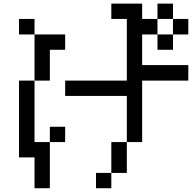

<svg xmlns="http://www.w3.org/2000/svg" viewBox="-20 -879 1040 1040"><path d="M333 -359.4V-442.4H667V-776.4H583V-859.4H750V-776.4H833V-692.4H750V-526.4H1000V-442.4H750V-109.4H667V57.6H583V-109.4H667V-359.4ZM83 -692.4V-776.4H167V-692.4ZM83 -26.4V-442.4H167V-692.4H333V-609.4H250V-442.4H167V-109.4H250V140.6H167V-26.4ZM583 57.6V140.6H500V57.6ZM833 -692.4H917V-609.4H833ZM917 -692.4V-776.4H833V-859.4H917V-776.4H1000V-692.4ZM250 -109.4V-192.4H333V-109.4Z"/></svg>

Font: KH Dot kagurazaka 12
Style: Regular
Weight: 400
Designer: Original version for X68000 by Keitarou Hiraki (http://hp.vector.co.jp/authors/VA000874/) / TrueType conversion by Homem
Version: Version 1.00.20150527